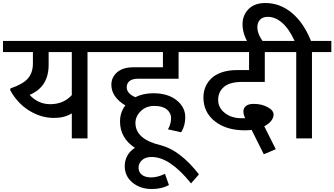

<svg xmlns="http://www.w3.org/2000/svg" viewBox="-35 -921 2226 1278"><path d="M298.8 -227.5Q387.3 -227.5 442.9 -287.7V-574.3H288.7V-490.4Q288.7 -416.6 257.8 -367Q227 -317.5 162.3 -289.2Q219.4 -227.5 298.8 -227.5ZM442.9 0V-166.3Q393.8 -136 325.1 -136Q237.6 -136 158.5 -185.3Q79.4 -234.6 32.4 -322L34.9 -332.7Q117.8 -360.5 150.9 -398.9Q184 -437.3 184 -498V-574.3H-15.2V-648.6H676.4V-574.3H547.5V0Z M975.7 337.2Q899.4 337.2 847.3 294.7Q795.2 252.3 795.2 184Q795.2 147.1 812.7 115.3Q830.1 83.4 863 63.2Q763.9 -2.5 763.9 -112.7Q763.9 -173.4 799.3 -219.4Q706.3 -275.5 706.3 -356.9Q706.3 -406 744.2 -439.6Q782.1 -473.2 854.9 -473.2H1049.5V-574.3H646.1V-648.6H1282.1V-574.3H1153.7V-396.9H884.2Q845.3 -396.9 826.8 -381.2Q808.4 -365.5 808.4 -340.2Q808.4 -298.8 865.5 -274Q917.1 -300.3 985.8 -300.3Q1082.4 -300.3 1140.3 -254Q1198.2 -207.8 1198.2 -141.1Q1198.2 -83.9 1170.9 -40.4L1082.9 -60.2Q1103.6 -94.5 1103.6 -136Q1103.6 -169.4 1075.3 -192.6Q1047 -215.9 992.2 -215.9Q937.3 -215.9 901.9 -181.2Q866.5 -146.6 866.5 -102.6Q866.5 6.1 1035.9 46Q1164.3 79.4 1289.2 239.6L1236.6 299.8Q1095.6 123.9 974.7 123.9Q933.3 123.9 910.3 144.8Q887.3 165.8 887.3 195.4Q887.3 225 909.3 242.4Q931.2 259.9 972.2 259.9Q1013.1 259.9 1063.2 236.1L1089.5 310.9Q1040.4 337.2 975.7 337.2Z M1594 -53.6Q1470.7 -53.6 1394.8 -114Q1319 -174.4 1319 -272Q1319 -348.3 1372.1 -399.4Q1398.9 -425.2 1442.4 -439.8Q1485.8 -454.5 1542 -454.5H1622.9V-574.3H1251.8V-648.6H1857.9V-574.3H1727.5V-375.6H1575.8Q1494.4 -375.6 1455.8 -342.5Q1417.1 -309.4 1417.1 -256.6Q1417.1 -203.7 1461.6 -168.9Q1506.1 -134 1573.3 -134Q1589.5 -134 1597.1 -134.5Q1584.4 -159.3 1585.2 -181Q1585.9 -202.7 1603.1 -216.1Q1620.3 -229.5 1653.7 -229.5Q1706.3 -229.5 1746.2 -208Q1786.1 -186.6 1786.1 -157.7Q1786.1 -138 1770.2 -117Q1754.3 -96.1 1724 -80.4L1800.8 72.3L1720.9 105.7L1640 -56.1Q1616.3 -53.6 1594 -53.6Z M1936.8 0V-574.3H1827.6V-648.6H1925.7Q1890.3 -727.5 1844.3 -768.2Q1798.3 -808.9 1747.2 -808.9Q1713.9 -808.9 1695.9 -789.9Q1678 -771 1678 -740.1Q1678 -690.6 1723 -635H1615.8Q1579.4 -698.7 1579.4 -759.4Q1579.4 -820 1619.3 -860.5Q1659.3 -900.9 1731.5 -900.9Q1828.6 -900.9 1907.5 -835.4Q1986.3 -770 2034.9 -648.6H2170.4V-574.3H2041.5V0Z"/></svg>

Font: Khula SemiBold
Style: Regular
Weight: 600
Designer: Erin McLaughlin, Steve Matteson
Version: Version 1.002;PS 1.0;hotconv 1.0.72;makeotf.lib2.5.5900; ttf